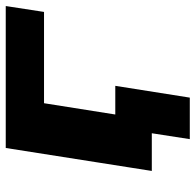

<svg xmlns="http://www.w3.org/2000/svg" viewBox="-26 -510 665 652"><g transform="rotate(-90 306.0 -183.5)"><path d="M160 129 180 0H64L82 -124H341L301 129ZM52 0 130 -496H612L592 -366H282L224 0Z"/></g></svg>

Font: Nunito Sans 10pt Expanded ExtraBold
Style: Italic
Weight: 800
Width: 7
Italic angle: -9°
Designer: Vernon Adams
Foundry: Vernon Adams
Version: Version 3.101;gftools[0.9.27]